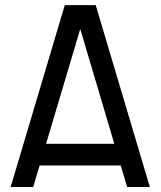

<svg xmlns="http://www.w3.org/2000/svg" viewBox="-20 -735 633 757"><path d="M235.4 -714.8H357.4L570.8 2.4H481.4L456.1 -82.5H136.2L110.8 2.4H22ZM161.6 -168H430.7L296.4 -620.6Z"/></svg>

Font: Proletarsk
Style: Regular
Weight: 400
Designer: Peter Wiegel, original typeface by Carl Albert Fahrenwaldt 1901
Foundry: Peter Wiegel
Version: Version 1.000 2010 initial release